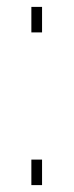

<svg xmlns="http://www.w3.org/2000/svg" viewBox="-20 -537 214 557"><path d="M102 -443H71V-517H102ZM102 0H71V-74H102Z"/></svg>

Font: Raleway
Style: ExtraLight
Weight: 200
Designer: Matt McInerney, Pablo Impallari, Rodrigo Fuenzalida
Foundry: Matt McInerney, Pablo Impallari, Rodrigo Fuenzalida
Version: Version 2.001